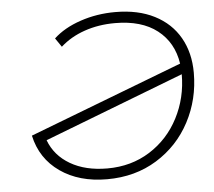

<svg xmlns="http://www.w3.org/2000/svg" viewBox="-51 -761 918 822"><g transform="rotate(-5 408.0 -350.0)"><path d="M786 -417Q786 -303 735 -206.5Q684 -110 591 -52.5Q498 5 377 5Q257 5 175.5 -52Q94 -109 72 -209L731 -461Q717 -553 649.5 -605.5Q582 -658 468 -658Q397 -658 336.5 -637Q276 -616 233 -577L207 -615Q252 -657 323 -681Q394 -705 473 -705Q571 -705 641.5 -669Q712 -633 749 -568Q786 -503 786 -417ZM734 -415 133 -184Q158 -117 223 -79Q288 -41 382 -41Q485 -41 565 -91.5Q645 -142 689.5 -228Q734 -314 734 -415Z"/></g></svg>

Font: Montserrat Alternates Light
Style: Italic
Weight: 300
Italic angle: -11.3°
Designer: Julieta Ulanovsky
Foundry: Julieta Ulanovsky
Version: Version 7.200